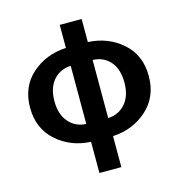

<svg xmlns="http://www.w3.org/2000/svg" viewBox="-129 -826 1076 1142"><g transform="rotate(-15 409.5 -255.0)"><path d="M342 201V9Q218 3 131 -74.5Q44 -152 44 -280.5Q44 -409 131 -486Q218 -563 342 -569V-711H477V-569Q601 -563 688 -486Q775 -409 775 -280.5Q775 -152 687.5 -74Q600 4 477 10V201ZM342 -101V-459Q276 -456 235 -409Q194 -362 194 -280.5Q194 -199 235 -151.5Q276 -104 342 -101ZM477 -459V-101Q543 -104 584 -151.5Q625 -199 625 -281Q625 -363 585 -409.5Q545 -456 477 -459Z"/></g></svg>

Font: Swei Fan Sans CJK TC
Style: Bold
Weight: 700
Version: Version 2.130